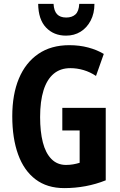

<svg xmlns="http://www.w3.org/2000/svg" viewBox="-20 -956 614 986"><path d="M300 -402H523V-30Q473 -10 419.5 0Q366 10 310 10Q222 10 162.5 -35Q103 -80 73 -163Q43 -246 43 -359Q43 -471 77 -552.5Q111 -634 176.5 -679Q242 -724 336 -724Q388 -724 433 -712Q478 -700 513 -679L473 -566Q443 -586 409.5 -596Q376 -606 341 -606Q290 -606 255.5 -577Q221 -548 203.5 -492Q186 -436 186 -355Q186 -280 200 -225Q214 -170 244 -139.5Q274 -109 319 -109Q338 -109 355.5 -112Q373 -115 389 -120V-286H300ZM465 -936Q465 -887 445.5 -850Q426 -813 393.5 -793Q361 -773 319 -773Q256 -773 216.5 -814.5Q177 -856 176 -936H255Q257 -900 273 -883Q289 -866 320 -866Q350 -866 367.5 -882Q385 -898 387 -936Z"/></svg>

Font: Noto Sans Khmer ExtraCondensed
Style: Bold
Weight: 700
Width: 2
Designer: Danh Hong and the Monotype Design Team
Foundry: Monotype Imaging Inc.
Version: Version 2.004